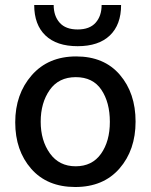

<svg xmlns="http://www.w3.org/2000/svg" viewBox="-20 -740 604 769"><path d="M523 -253Q523 -139 458.5 -65Q394 9 281.5 9Q169 9 105 -64Q41 -137 41 -250Q41 -363 107 -438.5Q173 -514 285 -514Q397 -514 460 -440.5Q523 -367 523 -253ZM420 -252Q420 -330 386 -380.5Q352 -431 283.5 -431Q215 -431 179 -379.5Q143 -328 143 -252.5Q143 -177 180 -125.5Q217 -74 283 -74Q349 -74 384.5 -124Q420 -174 420 -252ZM117 -720H195Q195 -676 219 -649Q243 -622 291 -622Q339 -622 363 -649Q387 -676 387 -720H465Q465 -641 420 -598Q375 -555 291 -555Q207 -555 162 -598Q117 -641 117 -720Z"/></svg>

Font: Hind Medium
Style: Regular
Weight: 500
Designer: Manushi Parikh, Satya Rajpurohit
Foundry: Indian Type Foundry
Version: Version 1.201;PS 1.0;hotconv 1.0.78;makeotf.lib2.5.61930; tt